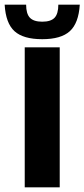

<svg xmlns="http://www.w3.org/2000/svg" viewBox="-59 -803 362 823"><path d="M47 0V-600H197V0ZM122 -635Q41 -635 3.2 -669.2Q-34.5 -703.5 -39 -783H53Q53 -744 69.2 -727Q85.5 -710 122 -710Q159 -710 175 -727Q191 -744 191 -783H283Q278 -703.5 240.2 -669.2Q202.5 -635 122 -635Z"/></svg>

Font: Big Shoulders Stencil Text Thin Black
Style: Regular
Weight: 900
Version: Version 2.001